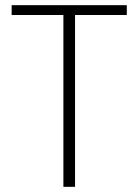

<svg xmlns="http://www.w3.org/2000/svg" viewBox="-20 -722 535 742"><path d="M25 -664V-702H470V-664H270V0H225V-664Z"/></svg>

Font: Poppins ExtraLight
Style: Regular
Weight: 275
Designer: Ninad Kale (Devanagari), Jonny Pinhorn (Latin)
Foundry: Indian Type Foundry
Version: Version 3.200;PS 1.000;hotconv 16.6.54;makeotf.lib2.5.65590